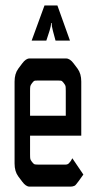

<svg xmlns="http://www.w3.org/2000/svg" viewBox="-20 -694 338 714"><path d="M145.5 -673.8H193.4L240.2 -543H186.5L176.8 -579.1Q171.9 -597.7 171.9 -608.4H169.9Q169.9 -596.7 164.1 -579.1L152.3 -543H97.7ZM249 -105.5 290 -44.9 272.5 -20.5Q261.7 -5.9 258.8 -3.9Q251 0 243.2 0Q243.2 0 89.8 0Q76.2 0 62.5 -18.6L47.9 -38.1Q34.2 -56.6 34.2 -85.9V-390.6Q34.2 -419.9 47.9 -438.5L62.5 -458Q76.2 -476.6 89.8 -476.6H225.6Q240.2 -476.6 253.9 -458L268.6 -438.5Q282.2 -419.9 282.2 -390.6V-189.5H91.8V-121.1Q91.8 -106.4 92.8 -102.5Q93.8 -98.6 99.1 -91.8Q104.5 -85 107.4 -83.5Q110.4 -82 120.1 -82H224.6Q231.4 -82 236.3 -86.9Q244.1 -94.7 249 -105.5ZM224.6 -263.7V-355.5Q224.6 -370.1 223.6 -374Q222.7 -377.9 217.3 -384.8Q211.9 -391.6 209.5 -393.1Q207 -394.5 196.3 -394.5H120.1Q109.4 -394.5 106.9 -393.1Q104.5 -391.6 99.1 -384.8Q93.8 -377.9 92.8 -373.5Q91.8 -369.1 91.8 -355.5V-263.7Z"/></svg>

Font: Vancouver Drive
Style: Regular
Weight: 400
Designer: Valery Zaveryaev
Foundry: Cyreal (www.cyreal.org)
Version: Version 1.06